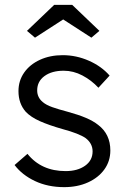

<svg xmlns="http://www.w3.org/2000/svg" viewBox="-20 -760 519 790"><path d="M244 10Q177 10 124 -15Q71 -40 40 -81L93 -127Q150 -56 250 -56Q299 -56 330 -78Q361 -100 361 -137Q361 -170 332 -192Q319 -201 295 -210.5Q271 -220 237 -229Q181 -245 144 -261.5Q107 -278 86 -300Q56 -334 56 -385Q56 -428 79.5 -461.5Q103 -495 144.5 -514Q186 -533 238 -533Q294 -533 346 -510Q398 -487 431 -449L385 -399Q356 -430 319 -449.5Q282 -469 242 -469Q193 -469 163 -447Q133 -425 133 -388Q133 -359 156 -340Q170 -328 195.5 -319Q221 -310 259 -300Q303 -288 333.5 -275Q364 -262 384 -246Q434 -208 434 -141Q434 -97 409.5 -63Q385 -29 342 -9.5Q299 10 244 10ZM124 -605 91 -633 203 -740H277L389 -633L356 -605L240 -680Z"/></svg>

Font: Lexend Light
Style: Regular
Weight: 300
Designer: Bonnie Shaver-Troup, Thomas Jockin
Foundry: Lexend
Version: Version 1.007; ttfautohint (v1.8.3)